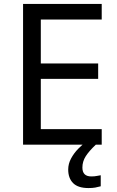

<svg xmlns="http://www.w3.org/2000/svg" viewBox="-20 -734 596 974"><path d="M496 0H97V-714H496V-635H187V-412H478V-334H187V-79H496ZM398 116Q398 161 443 161Q460 161 471.5 158.5Q483 156 491 155V211Q477 215 463 217.5Q449 220 429 220Q376 220 351 195Q326 170 326 126Q326 97 340.5 70Q355 43 376.5 21Q398 -1 418 -15L466 0Q432 32 415 58.5Q398 85 398 116Z"/></svg>

Font: Noto Sans Nushu
Style: Regular
Weight: 400
Designer: Lisa Huang
Foundry: Lisa Huang
Version: Version 1.003; ttfautohint (v1.8.4.7-5d5b)